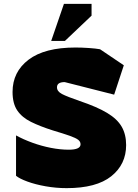

<svg xmlns="http://www.w3.org/2000/svg" viewBox="-20 -964 715 994"><path d="M325 10Q270 10 216.5 0.5Q163 -9 122 -24Q81 -39 63 -54V-263Q101 -242 148 -225Q195 -208 243.5 -198.5Q292 -189 336 -189Q397 -189 397 -217Q397 -231 384.5 -240.5Q372 -250 341 -261Q310 -272 253 -289Q187 -310 140.5 -333Q94 -356 69.5 -392Q45 -428 45 -488Q45 -592 128 -655Q211 -718 371 -718Q403 -718 439.5 -715.5Q476 -713 498 -709L621 -626L571 -474L315 -539Q275 -539 275 -512Q275 -491 300.5 -477.5Q326 -464 393 -441Q482 -411 534.5 -379.5Q587 -348 610 -308Q633 -268 633 -213Q633 -113 556 -51.5Q479 10 325 10ZM245 -752 311 -944H454V-883L316 -752Z"/></svg>

Font: Rowdies
Style: Bold
Weight: 700
Designer: Jaikishan Patel
Version: Version 1.000; ttfautohint (v1.8.3)